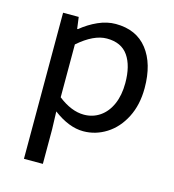

<svg xmlns="http://www.w3.org/2000/svg" viewBox="-113 -643 873 961"><g transform="rotate(15 323.0 -162.5)"><path d="M99 -534H180L188 -474H192Q232 -507 278 -527.5Q324 -548 369 -548Q476 -548 533.5 -474.5Q591 -401 591 -275Q591 -188 557.5 -122.5Q524 -57 468.5 -22Q413 13 349 13Q275 13 194 -48L197 44V223H99ZM491 -274Q491 -364 455.5 -415Q420 -466 345 -466Q277 -466 197 -396V-122Q266 -68 331 -68Q377 -68 413.5 -93Q450 -118 470.5 -164.5Q491 -211 491 -274Z"/></g></svg>

Font: Nebula Sans Medium
Style: Regular
Weight: 500
Designer: Paul D. Hunt for Adobe (as Source Sans)
Foundry: Nebula Entertainment & Broadcasting LLC
Version: Version 1.010